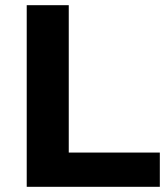

<svg xmlns="http://www.w3.org/2000/svg" viewBox="-20 -720 644 740"><path d="M83 0V-700H245V-132H596V0Z"/></svg>

Font: MOST Montserrat
Style: Bold
Weight: 700
Designer: Julieta Ulanovsky
Foundry: Julieta Ulanovsky
Version: Version 8.000;March 11, 2024;FontCreator 15.0.0.2926 64-bit